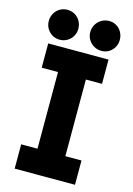

<svg xmlns="http://www.w3.org/2000/svg" viewBox="-137 -997 738 1066"><g transform="rotate(15 232.5 -464.0)"><path d="M58.6 -139.6H152.3V-580.1H58.6V-719.7H405.3V-580.1H312.5V-139.6H405.3V0H58.6ZM267.6 -840.8Q267.6 -864.7 279.3 -884.8Q291 -904.8 310.8 -916.3Q330.6 -927.7 354.5 -927.7Q377.4 -927.7 396.5 -916.3Q415.5 -904.8 426.5 -884.8Q437.5 -864.7 437.5 -840.8Q437.5 -817.9 426.5 -798.3Q415.5 -778.8 396.5 -767.3Q377.4 -755.9 354.5 -755.9Q330.6 -755.9 310.8 -767.3Q291 -778.8 279.3 -798.3Q267.6 -817.9 267.6 -840.8ZM29.3 -840.8Q29.3 -864.7 40.5 -884.8Q51.8 -904.8 71.3 -916.3Q90.8 -927.7 114.3 -927.7Q137.7 -927.7 157.2 -916.3Q176.8 -904.8 188 -884.8Q199.2 -864.7 199.2 -840.8Q199.2 -817.9 188 -798.3Q176.8 -778.8 157.2 -767.3Q137.7 -755.9 114.3 -755.9Q90.8 -755.9 71.3 -767.3Q51.8 -778.8 40.5 -798.3Q29.3 -817.9 29.3 -840.8Z"/></g></svg>

Font: Reddit Sans Fudge ExtraBold
Style: Regular
Weight: 800
Designer: Stephen Hutchings
Foundry: Reddit
Version: Version 1.011